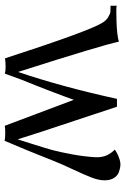

<svg xmlns="http://www.w3.org/2000/svg" viewBox="120 -646 526 806"><g transform="rotate(90 383.0 -243.0)"><path d="M655 -204Q632 -145 612.5 -98Q593 -51 583.5 -29Q574 -7 571 1Q561 -2 539 -2Q517 -2 508 0Q445 -166 399 -290Q399 -289 387 -256.5Q375 -224 360 -185Q345 -146 339 -131Q314 -72 289 0Q278 -4 257 -3.5Q236 -3 225 -1Q110 -355 76 -409Q66 -426 51.5 -434.5Q37 -443 29.5 -443.5Q22 -444 4 -444V-470Q9 -467 68.5 -469Q128 -471 155 -479Q169 -410 282 -56Q344 -238 395 -471H428Q431 -460 485.5 -297.5Q540 -135 565 -54Q570 -71 586.5 -122.5Q603 -174 610.5 -202Q618 -230 627.5 -280.5Q637 -331 640 -380Q641 -395 638 -409Q635 -423 630 -432.5Q625 -442 619.5 -449Q614 -456 611 -459L608 -462L611 -464Q614 -466 619 -469Q624 -472 630.5 -475Q637 -478 646 -481Q655 -484 663 -485Q669 -486 678.5 -485Q688 -484 702.5 -479Q717 -474 727 -458.5Q737 -443 737 -419Q737 -395 725.5 -365Q714 -335 691 -286Q668 -237 655 -204Z"/></g></svg>

Font: GFS Artemisia
Style: Regular
Weight: 400
Designer: Takis Katsoulidis and George D. Matthiopoulos
Foundry: Takis Katsoulidis and George D. Matthiopoulos
Version: Version 1.0